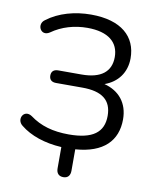

<svg xmlns="http://www.w3.org/2000/svg" viewBox="-95 -786 829 1022"><g transform="rotate(10 320.0 -275.0)"><path d="M318 164C342 164 355 149 355 123V7C506 -4 578 -78 578 -194C578 -282 529 -341 448 -362C518 -387 561 -444 561 -521C561 -638 478 -714 314 -714C228 -714 141 -691 77 -642C37 -615 68 -552 114 -582C170 -622 238 -641 307 -641C421 -641 477 -592 477 -513C477 -433 423 -391 319 -391H193C169 -391 156 -379 156 -357C156 -335 169 -323 193 -323H335C442 -323 494 -283 494 -198C494 -109 436 -65 307 -65C221 -65 154 -84 96 -127C51 -157 18 -97 58 -67C111 -24 189 3 280 8V123C280 149 293 164 318 164Z"/></g></svg>

Font: SN Pro Book
Style: Regular
Weight: 350
Designer: Tobias Whetton
Foundry: Supernotes
Version: Version 1.003;Glyphs 3.3 (3324)